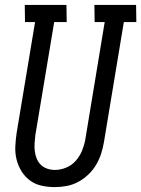

<svg xmlns="http://www.w3.org/2000/svg" viewBox="-20 -755 576 783"><path d="M203 8Q175 8 148.5 2Q122 -4 101.5 -19.5Q81 -35 67.5 -57Q54 -79 47.5 -105Q41 -131 42.5 -159Q44 -187 48 -214L123 -665H82L81 -735H251L252 -665H201L124 -203Q122 -186 121 -170Q120 -154 122 -138Q124 -122 130 -107.5Q136 -93 147 -82.5Q158 -72 173 -67Q188 -62 204 -62Q227 -62 250 -71.5Q273 -81 289.5 -100Q306 -119 315 -141.5Q324 -164 328 -187L407 -665H366L365 -735H535L536 -665H485L404 -176Q400 -152 392.5 -128.5Q385 -105 372 -83Q359 -61 340 -43Q321 -25 298.5 -13Q276 -1 251.5 3.5Q227 8 203 8Z"/></svg>

Font: Iosevka Curly Slab
Style: Italic
Weight: 400
Italic angle: -9°
Monospace: yes
Designer: Belleve Invis
Foundry: Belleve Invis
Version: Version 22.1.2; ttfautohint (v1.8.4)